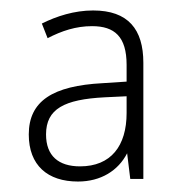

<svg xmlns="http://www.w3.org/2000/svg" viewBox="-20 -742 348 367"><path d="M158 -722C122 -722 88 -711 60 -697L71 -669C98 -683 125 -692 156 -692C199 -692 222 -672 222 -618V-586L176 -583C81 -578 35 -549 35 -485C35 -426 71 -395 129 -395C173 -395 206 -416 223 -449L229 -400H254V-622C254 -686 225 -722 158 -722ZM180 -556 222 -558V-526C222 -463 192 -424 133 -424C92 -424 68 -444 68 -485C68 -534 103 -552 180 -556Z"/></svg>

Font: Noto Sans Myanmar UI SemiCondensed ExtraLight
Style: Regular
Weight: 200
Width: 4
Designer: Monotype Design Team
Foundry: Monotype Imaging Inc.
Version: Version 2.103